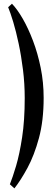

<svg xmlns="http://www.w3.org/2000/svg" viewBox="-20 -842 290 1060"><path d="M59.5 198 34.5 175.5Q49.5 138.5 68.8 73.8Q88 9 102.2 -84.2Q116.5 -177.5 116.5 -300.5Q116.5 -379 107 -456Q97.5 -533 83 -601.2Q68.5 -669.5 52.8 -721.5Q37 -773.5 25 -802L46 -821.5Q75 -791.5 105.5 -738.8Q136 -686 162.2 -616.8Q188.5 -547.5 204.8 -467.2Q221 -387 221 -301.5Q221 -175.5 195 -79.8Q169 16 131.8 84.8Q94.5 153.5 59.5 198Z"/></svg>

Font: Libre Caslon Condensed
Style: Bold
Weight: 700
Designer: Pablo Impallari, Rodrigo Fuenzalida, Katja Schimmel, Ertekin Erdin
Foundry: Pablo Impallari, Rodrigo Fuenzalida
Version: Version 2.000; ttfautohint (v1.8.4.7-5d5b);gftools[0.9.33]